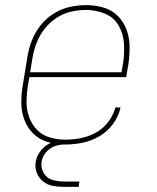

<svg xmlns="http://www.w3.org/2000/svg" viewBox="-20 -558 616 752"><path d="M236 8Q270 8 304 1Q338 -6 369.5 -24.5Q401 -43 423 -73Q445 -103 452 -137H432Q424 -107 404 -80.5Q384 -54 355.5 -38.5Q327 -23 296.5 -17Q266 -11 236 -11Q205 -11 175.5 -19.5Q146 -28 125.5 -49Q105 -70 94.5 -98.5Q84 -127 84 -158Q84 -189 89 -220L95 -256H474L483 -307Q488 -342 487.5 -376.5Q487 -411 475.5 -442Q464 -473 441 -496Q418 -519 385 -528.5Q352 -538 318 -538H317Q285 -538 252 -530.5Q219 -523 189 -504Q159 -485 137.5 -457Q116 -429 104 -397.5Q92 -366 87 -333L69 -223Q63 -188 63.5 -153.5Q64 -119 76 -87.5Q88 -56 111.5 -33.5Q135 -11 168 -1.5Q201 8 236 8ZM456 -275H98L107 -330Q112 -360 123 -389Q134 -418 153.5 -443.5Q173 -469 200 -487Q227 -505 257 -512Q287 -519 317 -519Q356 -519 391 -504.5Q426 -490 444.5 -458Q463 -426 465.5 -387.5Q468 -349 462 -310ZM231 174H288L291 153H231Q207 153 185 146.5Q163 140 151 119.5Q139 99 143 75Q146 56 159.5 39.5Q173 23 192 15.5Q211 8 230 8V-10Q206 -10 182 0Q158 10 141 30.5Q124 51 120 75Q116 98 124 118.5Q132 139 148.5 152.5Q165 166 187 170Q209 174 231 174Z"/></svg>

Font: Iosevka Sparkle Thin Oblique
Style: Regular
Weight: 100
Italic angle: -9°
Designer: Belleve Invis
Foundry: Belleve Invis
Version: Version 4.5.0; ttfautohint (v1.8.3)